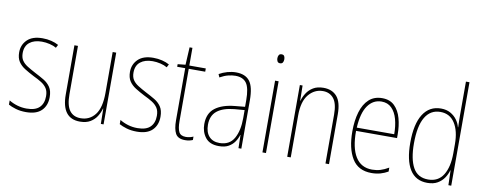

<svg xmlns="http://www.w3.org/2000/svg" viewBox="-64 -1070 3495 1389"><g transform="rotate(10 1683.0 -375.0)"><path d="M318 -126Q318 -64 280.5 -27Q243 10 167 10Q125 10 91.5 0Q58 -10 37 -22V-53Q64 -36 97.5 -26Q131 -16 167 -16Q231 -16 261 -45.5Q291 -75 291 -128Q291 -164 276.5 -186Q262 -208 236.5 -224Q211 -240 177 -256Q140 -275 109.5 -294Q79 -313 61.5 -339.5Q44 -366 44 -408Q44 -463 82 -500Q120 -537 194 -537Q228 -537 258.5 -529.5Q289 -522 312 -509L300 -486Q280 -498 251 -505Q222 -512 193 -512Q137 -512 103.5 -485.5Q70 -459 70 -407Q70 -374 84 -353Q98 -332 123.5 -316Q149 -300 183 -282Q220 -263 250.5 -245Q281 -227 299.5 -199.5Q318 -172 318 -126Z M736 -527V0H716L714 -112H712Q704 -82 686.5 -54Q669 -26 639 -8Q609 10 563 10Q429 10 429 -166V-527H455V-173Q455 -90 483 -52.5Q511 -15 564 -15Q630 -15 670 -66.5Q710 -118 710 -227V-527Z M1132 -126Q1132 -64 1094.5 -27Q1057 10 981 10Q939 10 905.5 0Q872 -10 851 -22V-53Q878 -36 911.5 -26Q945 -16 981 -16Q1045 -16 1075 -45.5Q1105 -75 1105 -128Q1105 -164 1090.5 -186Q1076 -208 1050.5 -224Q1025 -240 991 -256Q954 -275 923.5 -294Q893 -313 875.5 -339.5Q858 -366 858 -408Q858 -463 896 -500Q934 -537 1008 -537Q1042 -537 1072.5 -529.5Q1103 -522 1126 -509L1114 -486Q1094 -498 1065 -505Q1036 -512 1007 -512Q951 -512 917.5 -485.5Q884 -459 884 -407Q884 -374 898 -353Q912 -332 937.5 -316Q963 -300 997 -282Q1034 -263 1064.5 -245Q1095 -227 1113.5 -199.5Q1132 -172 1132 -126Z M1337 -14Q1353 -14 1367 -17.5Q1381 -21 1392 -26V-1Q1380 4 1367 7Q1354 10 1336 10Q1283 10 1265 -23.5Q1247 -57 1247 -120V-503H1188V-522L1245 -528L1252 -657H1273V-527H1394V-503H1273V-119Q1273 -66 1286 -40Q1299 -14 1337 -14Z M1615 -537Q1684 -537 1716 -495.5Q1748 -454 1748 -356V0H1727L1725 -96H1723Q1715 -69 1698.5 -45Q1682 -21 1654.5 -5.5Q1627 10 1584 10Q1516 10 1484.5 -31Q1453 -72 1453 -129Q1453 -208 1504.5 -247.5Q1556 -287 1649 -296L1722 -303V-351Q1722 -441 1696.5 -476.5Q1671 -512 1615 -512Q1591 -512 1562.5 -505Q1534 -498 1502 -480L1492 -503Q1520 -519 1552 -528Q1584 -537 1615 -537ZM1649 -273Q1566 -265 1523 -230.5Q1480 -196 1480 -129Q1480 -74 1507.5 -43.5Q1535 -13 1584 -13Q1658 -13 1690.5 -70.5Q1723 -128 1723 -220V-279Z M1917 -723Q1932 -723 1937 -713Q1942 -703 1942 -691Q1942 -676 1936 -666.5Q1930 -657 1916 -657Q1902 -657 1896.5 -667Q1891 -677 1891 -690Q1891 -702 1896.5 -712.5Q1902 -723 1917 -723ZM1929 -527V0H1903V-527Z M2258 -537Q2322 -537 2357 -496Q2392 -455 2392 -366V0H2366V-359Q2366 -441 2337 -477Q2308 -513 2258 -513Q2196 -513 2153.5 -462Q2111 -411 2111 -308V0H2085V-527H2105L2107 -416H2109Q2117 -445 2135 -473Q2153 -501 2183 -519Q2213 -537 2258 -537Z M2689 -537Q2746 -537 2780 -503.5Q2814 -470 2829 -415.5Q2844 -361 2844 -298V-271H2543Q2542 -147 2583 -81Q2624 -15 2705 -15Q2737 -15 2765.5 -23.5Q2794 -32 2826 -51V-22Q2800 -7 2770.5 1.5Q2741 10 2705 10Q2607 10 2562 -64Q2517 -138 2517 -263Q2517 -343 2535.5 -405Q2554 -467 2592 -502Q2630 -537 2689 -537ZM2689 -512Q2627 -512 2588.5 -458Q2550 -404 2544 -295H2819Q2819 -356 2805.5 -405Q2792 -454 2763 -483Q2734 -512 2689 -512Z M3115 10Q3029 10 2986.5 -58Q2944 -126 2944 -255Q2944 -393 2990 -465Q3036 -537 3121 -537Q3161 -537 3190.5 -520.5Q3220 -504 3238.5 -478.5Q3257 -453 3264 -425H3266Q3265 -448 3264.5 -469Q3264 -490 3264 -511V-760H3290V0H3269L3266 -108H3264Q3256 -79 3238 -52Q3220 -25 3190 -7.5Q3160 10 3115 10ZM3117 -15Q3191 -15 3227.5 -74Q3264 -133 3264 -234V-300Q3264 -398 3227 -455Q3190 -512 3121 -512Q3048 -512 3009.5 -447.5Q2971 -383 2971 -255Q2971 -140 3005.5 -77.5Q3040 -15 3117 -15Z"/></g></svg>

Font: Noto Sans Lao Looped Condensed Thin
Style: Regular
Weight: 100
Width: 3
Designer: Mark Frömberg, Ben Mitchell
Foundry: The Fontpad Ltd
Version: Version 1.002; ttfautohint (v1.8.4.7-5d5b)